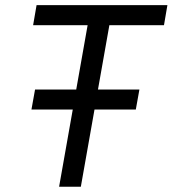

<svg xmlns="http://www.w3.org/2000/svg" viewBox="-20 -713 659 733"><path d="M100.1 -294.9H257.8L205.6 0H288.6L340.8 -294.9H498.5L512.2 -371.1H354L397.5 -616.7H606L619.1 -693.4H119.6L106.4 -616.7H314.5L271 -371.1H113.8Z"/></svg>

Font: Cascadia Code PL SemiLight
Style: Italic
Weight: 350
Italic angle: -10°
Monospace: yes
Designer: Aaron Bell
Foundry: Saja Typeworks
Version: Version 2404.023